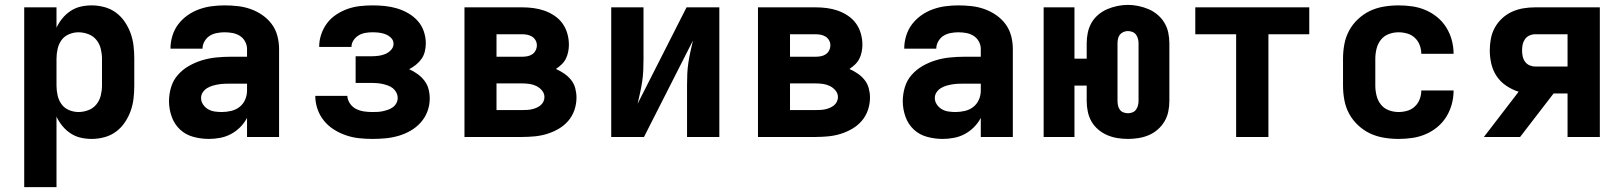

<svg xmlns="http://www.w3.org/2000/svg" viewBox="-20 -560 6640 785"><path d="M79 205V-530H211V-447Q221 -468 235.5 -485.5Q250 -503 269 -515.5Q288 -528 310 -533Q332 -538 355 -538Q381 -538 407 -531Q433 -524 454 -508.5Q475 -493 490 -471Q505 -449 514 -424Q523 -399 526 -372.5Q529 -346 529 -320V-210Q529 -184 526 -157.5Q523 -131 514 -106Q505 -81 490 -59Q475 -37 454 -21.5Q433 -6 407 1Q381 8 355 8Q332 8 310 3Q288 -2 269 -14.5Q250 -27 235.5 -44.5Q221 -62 211 -83V205ZM301 -102Q321 -102 341 -109.5Q361 -117 374 -133Q387 -149 392 -169.5Q397 -190 397 -210V-320Q397 -340 392 -360.5Q387 -381 374 -397Q361 -413 341 -420.5Q321 -428 301 -428Q281 -428 262 -420Q243 -412 231.5 -396Q220 -380 215.5 -360Q211 -340 211 -320V-210Q211 -190 215.5 -170Q220 -150 231.5 -134Q243 -118 262 -110Q281 -102 301 -102Z M834 8Q802 8 770.5 -0.5Q739 -9 716 -30.5Q693 -52 682 -83Q671 -114 671 -146Q671 -175 679.5 -203.5Q688 -232 707.5 -254Q727 -276 752.5 -290.5Q778 -305 806 -313.5Q834 -322 863.5 -325Q893 -328 922 -328H990V-360Q990 -376 982 -390.5Q974 -405 960.5 -413.5Q947 -422 931 -425Q915 -428 898 -428Q883 -428 867 -425Q851 -422 838 -414Q825 -406 816.5 -391.5Q808 -377 808 -361H677Q677 -361 677 -361Q677 -361 677 -362Q677 -388 685 -414Q693 -440 709 -461Q725 -482 747 -497.5Q769 -513 794 -522Q819 -531 845.5 -534.5Q872 -538 898 -538Q925 -538 952 -535Q979 -532 1004.5 -523Q1030 -514 1052.5 -498.5Q1075 -483 1091 -461.5Q1107 -440 1114 -413.5Q1121 -387 1121 -360V0H990V-78Q979 -57 962 -40Q945 -23 924.5 -12Q904 -1 880.5 3.5Q857 8 834 8ZM887 -102Q906 -102 925 -106.5Q944 -111 959 -122.5Q974 -134 982 -152Q990 -170 990 -189V-218H922Q910 -218 897.5 -217.5Q885 -217 873 -215Q861 -213 849 -209.5Q837 -206 826.5 -199.5Q816 -193 809 -182.5Q802 -172 802 -159Q802 -145 810.5 -132.5Q819 -120 831.5 -113Q844 -106 858.5 -104Q873 -102 887 -102Z M1502 8Q1475 8 1447.5 5Q1420 2 1394 -7Q1368 -16 1345 -30.5Q1322 -45 1304.5 -66.5Q1287 -88 1278 -114.5Q1269 -141 1269 -168H1400Q1401 -151 1411 -136.5Q1421 -122 1436 -114.5Q1451 -107 1468 -104.5Q1485 -102 1502 -102Q1513 -102 1524 -102.5Q1535 -103 1546 -105.5Q1557 -108 1567 -111.5Q1577 -115 1586 -121.5Q1595 -128 1600.5 -138Q1606 -148 1606 -159Q1606 -159 1606 -159Q1606 -159 1606 -159Q1606 -171 1600.5 -181.5Q1595 -192 1586.5 -199Q1578 -206 1567 -210Q1556 -214 1545 -216.5Q1534 -219 1522.5 -220Q1511 -221 1500 -221H1434V-330H1500Q1514 -330 1528.5 -332Q1543 -334 1556 -339.5Q1569 -345 1579 -356Q1589 -367 1589 -381Q1589 -395 1579 -405Q1569 -415 1556 -420Q1543 -425 1529.5 -426.5Q1516 -428 1503 -428Q1488 -428 1473.5 -425.5Q1459 -423 1446.5 -415.5Q1434 -408 1425.5 -395.5Q1417 -383 1417 -368Q1417 -368 1417 -368Q1417 -368 1417 -368H1285Q1285 -368 1285 -368.5Q1285 -369 1285 -370Q1285 -395 1293.5 -420Q1302 -445 1317.5 -465.5Q1333 -486 1355 -500.5Q1377 -515 1401 -523.5Q1425 -532 1451 -535Q1477 -538 1503 -538Q1528 -538 1553 -535.5Q1578 -533 1602 -526Q1626 -519 1648 -506.5Q1670 -494 1687 -475.5Q1704 -457 1712.5 -432.5Q1721 -408 1721 -383Q1721 -367 1717 -350Q1713 -333 1703.5 -319.5Q1694 -306 1681 -295.5Q1668 -285 1653 -277Q1671 -269 1687 -257.5Q1703 -246 1715 -230.5Q1727 -215 1732 -196Q1737 -177 1737 -157Q1737 -130 1727.5 -104.5Q1718 -79 1700 -59Q1682 -39 1658.5 -25.5Q1635 -12 1609 -4.5Q1583 3 1556 5.5Q1529 8 1502 8Z M1879 0V-530H2114Q2138 -530 2161 -527Q2184 -524 2205.5 -516.5Q2227 -509 2246.5 -496Q2266 -483 2279.5 -464.5Q2293 -446 2299.5 -423Q2306 -400 2306 -377Q2306 -363 2303 -348Q2300 -333 2293.5 -320Q2287 -307 2276 -296.5Q2265 -286 2253 -278Q2271 -270 2287 -259Q2303 -248 2315 -233Q2327 -218 2332 -199Q2337 -180 2337 -161Q2337 -135 2328.5 -110Q2320 -85 2303 -65.5Q2286 -46 2263.5 -33Q2241 -20 2216.5 -12.5Q2192 -5 2166 -2.5Q2140 0 2114 0ZM2114 -328Q2125 -328 2136 -330Q2147 -332 2156 -338Q2165 -344 2170 -354Q2175 -364 2175 -375Q2175 -386 2169.5 -395.5Q2164 -405 2155 -410.5Q2146 -416 2135.5 -418Q2125 -420 2114 -420H2010V-328ZM2114 -110Q2124 -110 2134 -110.5Q2144 -111 2153.5 -113Q2163 -115 2172.5 -119Q2182 -123 2189.5 -129Q2197 -135 2201.5 -144Q2206 -153 2206 -163Q2206 -178 2196 -190Q2186 -202 2172.5 -208.5Q2159 -215 2144 -217Q2129 -219 2114 -219H2010V-110Z M2479 0V-530H2611V-318Q2611 -295 2610 -272Q2609 -249 2605.5 -226Q2602 -203 2597 -180.5Q2592 -158 2587 -136L2787 -530H2921V0H2789V-212Q2789 -235 2790 -258Q2791 -281 2794.5 -304Q2798 -327 2803 -349.5Q2808 -372 2813 -394L2613 0Z M3079 0V-530H3314Q3338 -530 3361 -527Q3384 -524 3405.5 -516.5Q3427 -509 3446.5 -496Q3466 -483 3479.5 -464.5Q3493 -446 3499.5 -423Q3506 -400 3506 -377Q3506 -363 3503 -348Q3500 -333 3493.5 -320Q3487 -307 3476 -296.5Q3465 -286 3453 -278Q3471 -270 3487 -259Q3503 -248 3515 -233Q3527 -218 3532 -199Q3537 -180 3537 -161Q3537 -135 3528.5 -110Q3520 -85 3503 -65.5Q3486 -46 3463.5 -33Q3441 -20 3416.5 -12.5Q3392 -5 3366 -2.5Q3340 0 3314 0ZM3314 -328Q3325 -328 3336 -330Q3347 -332 3356 -338Q3365 -344 3370 -354Q3375 -364 3375 -375Q3375 -386 3369.5 -395.5Q3364 -405 3355 -410.5Q3346 -416 3335.5 -418Q3325 -420 3314 -420H3210V-328ZM3314 -110Q3324 -110 3334 -110.5Q3344 -111 3353.5 -113Q3363 -115 3372.5 -119Q3382 -123 3389.5 -129Q3397 -135 3401.5 -144Q3406 -153 3406 -163Q3406 -178 3396 -190Q3386 -202 3372.5 -208.5Q3359 -215 3344 -217Q3329 -219 3314 -219H3210V-110Z M3834 8Q3802 8 3770.5 -0.5Q3739 -9 3716 -30.5Q3693 -52 3682 -83Q3671 -114 3671 -146Q3671 -175 3679.5 -203.5Q3688 -232 3707.5 -254Q3727 -276 3752.5 -290.5Q3778 -305 3806 -313.5Q3834 -322 3863.5 -325Q3893 -328 3922 -328H3990V-360Q3990 -376 3982 -390.5Q3974 -405 3960.5 -413.5Q3947 -422 3931 -425Q3915 -428 3898 -428Q3883 -428 3867 -425Q3851 -422 3838 -414Q3825 -406 3816.5 -391.5Q3808 -377 3808 -361H3677Q3677 -361 3677 -361Q3677 -361 3677 -362Q3677 -388 3685 -414Q3693 -440 3709 -461Q3725 -482 3747 -497.5Q3769 -513 3794 -522Q3819 -531 3845.5 -534.5Q3872 -538 3898 -538Q3925 -538 3952 -535Q3979 -532 4004.5 -523Q4030 -514 4052.5 -498.5Q4075 -483 4091 -461.5Q4107 -440 4114 -413.5Q4121 -387 4121 -360V0H3990V-78Q3979 -57 3962 -40Q3945 -23 3924.5 -12Q3904 -1 3880.5 3.5Q3857 8 3834 8ZM3887 -102Q3906 -102 3925 -106.5Q3944 -111 3959 -122.5Q3974 -134 3982 -152Q3990 -170 3990 -189V-218H3922Q3910 -218 3897.5 -217.5Q3885 -217 3873 -215Q3861 -213 3849 -209.5Q3837 -206 3826.5 -199.5Q3816 -193 3809 -182.5Q3802 -172 3802 -159Q3802 -145 3810.5 -132.5Q3819 -120 3831.5 -113Q3844 -106 3858.5 -104Q3873 -102 3887 -102Z M4592 8Q4570 8 4548.5 4.5Q4527 1 4507 -7.5Q4487 -16 4470 -30.5Q4453 -45 4442.5 -63.5Q4432 -82 4427.5 -103.5Q4423 -125 4423 -147V-210H4373V0H4247V-530H4373V-320H4423V-383Q4423 -405 4427.5 -426.5Q4432 -448 4442.5 -466.5Q4453 -485 4470 -499.5Q4487 -514 4507 -522.5Q4527 -531 4548.5 -535.5Q4570 -540 4592 -540Q4613 -540 4634.5 -535.5Q4656 -531 4676 -522.5Q4696 -514 4713 -499.5Q4730 -485 4741 -466.5Q4752 -448 4756.5 -426.5Q4761 -405 4761 -383V-147Q4761 -125 4756.5 -103.5Q4752 -82 4741 -63.5Q4730 -45 4713.5 -30.5Q4697 -16 4677 -7.5Q4657 1 4635 4.5Q4613 8 4592 8ZM4592 -97Q4601 -97 4610 -100.5Q4619 -104 4624.5 -111.5Q4630 -119 4632.5 -128.5Q4635 -138 4635 -147V-383Q4635 -392 4632.5 -401.5Q4630 -411 4624.5 -418.5Q4619 -426 4610 -429.5Q4601 -433 4591 -433Q4582 -433 4573 -429Q4564 -425 4558.5 -418Q4553 -411 4551 -401.5Q4549 -392 4549 -383V-147Q4549 -138 4551 -128.5Q4553 -119 4558.5 -111.5Q4564 -104 4573 -100.5Q4582 -97 4592 -97Z M5034 0V-420H4867V-530H5333V-420H5166V0Z M5698 8Q5668 8 5638 3Q5608 -2 5581.5 -14.5Q5555 -27 5532.5 -48Q5510 -69 5496 -95Q5482 -121 5476.5 -150.5Q5471 -180 5471 -210V-320Q5471 -350 5476.5 -379.5Q5482 -409 5496 -435Q5510 -461 5532.5 -482Q5555 -503 5581.5 -515.5Q5608 -528 5638 -533Q5668 -538 5698 -538Q5726 -538 5754 -534Q5782 -530 5808 -519Q5834 -508 5856 -490Q5878 -472 5893 -448Q5908 -424 5915.5 -396.5Q5923 -369 5923 -341Q5923 -340 5923 -340Q5923 -340 5923 -340H5791Q5791 -340 5791 -340Q5791 -340 5791 -340Q5791 -358 5784.5 -375.5Q5778 -393 5764.5 -405.5Q5751 -418 5733.5 -423Q5716 -428 5698 -428Q5677 -428 5657.5 -420.5Q5638 -413 5625.5 -397Q5613 -381 5608 -360.5Q5603 -340 5603 -320V-210Q5603 -190 5608 -169.5Q5613 -149 5625.5 -133Q5638 -117 5657.5 -109.5Q5677 -102 5698 -102Q5716 -102 5733.5 -107Q5751 -112 5764.5 -124.5Q5778 -137 5784.5 -154.5Q5791 -172 5791 -190Q5791 -190 5791 -190Q5791 -190 5791 -190H5923Q5923 -190 5923 -190Q5923 -190 5923 -189Q5923 -161 5915.5 -133.5Q5908 -106 5893 -82Q5878 -58 5856 -40Q5834 -22 5808 -11Q5782 0 5754 4Q5726 8 5698 8Z M6047 0 6189 -185Q6163 -193 6139 -209Q6115 -225 6099.5 -248Q6084 -271 6077.5 -298.5Q6071 -326 6071 -354Q6071 -378 6075.5 -402Q6080 -426 6092 -447.5Q6104 -469 6122 -485.5Q6140 -502 6162 -512Q6184 -522 6208 -526Q6232 -530 6257 -530H6521V0H6389V-178H6332L6195 0ZM6257 -288H6389V-420H6257Q6245 -420 6233.5 -415Q6222 -410 6215 -400Q6208 -390 6205.5 -378Q6203 -366 6203 -354Q6203 -342 6205.5 -330Q6208 -318 6215 -308Q6222 -298 6233.5 -293Q6245 -288 6257 -288Z"/></svg>

Font: Iosevka Curly XBdEx
Style: Regular
Weight: 800
Width: 7
Monospace: yes
Designer: Belleve Invis
Foundry: Belleve Invis
Version: Version 11.1.0; ttfautohint (v1.8.3)